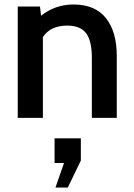

<svg xmlns="http://www.w3.org/2000/svg" viewBox="-20 -525 595 855"><path d="M59 -496H158L163 -455Q226 -505 307 -505Q404 -505 452 -444Q500 -383 500 -276V0H389V-269Q389 -343 363.5 -377Q338 -411 279 -411Q205 -411 171 -360V0H59ZM227 310 265 201H223V91H340V190L282 310Z"/></svg>

Font: Cabin SemiBold
Style: Regular
Weight: 600
Designer: Pablo Impallari
Foundry: Pablo Impallari. http://www.impallari.com Igino Marini. http://www.ikern.com
Version: Version 2.001